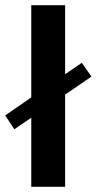

<svg xmlns="http://www.w3.org/2000/svg" viewBox="-40 -717 371 737"><path d="M274 -476 311 -423 210 -354V0H80V-265L15 -221L-20 -274L80 -343V-697H210V-432Z"/></svg>

Font: Syne Modified
Style: Bold
Weight: 700
Designer: Lucas Descroix
Foundry: Bonjour Monde
Version: Version 2.200